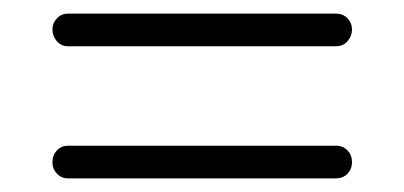

<svg xmlns="http://www.w3.org/2000/svg" viewBox="-20 -344 594 282"><path d="M80 -82Q70 -82 63.5 -89Q57 -96 57 -106Q57 -116 63.5 -123Q70 -130 80 -130H473Q484 -130 490.5 -123Q497 -116 497 -106Q497 -96 490.5 -89Q484 -82 473 -82ZM80 -276Q70 -276 63.5 -283.5Q57 -291 57 -301Q57 -310 63.5 -317Q70 -324 80 -324H473Q484 -324 490.5 -317Q497 -310 497 -301Q497 -291 490.5 -283.5Q484 -276 473 -276Z"/></svg>

Font: Zen Kurenaido
Style: Regular
Weight: 400
Designer: Yoshimichi Ohira
Foundry: Positype
Version: Version 1.001